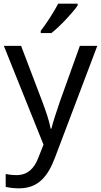

<svg xmlns="http://www.w3.org/2000/svg" viewBox="-20 -786 550 1046"><path d="M403 -756V-766H297C274 -721 231 -655 202 -618V-606H260C307 -642 378 -719 403 -756ZM1 -536 217 2 189 73C167 131 131 168 70 168C47 168 25 165 11 162V232C28 236 52 240 84 240C188 240 241 175 279 74L510 -536H415L306 -232C287 -177 268 -118 260 -85H256C248 -129 231 -177 211 -231L95 -536Z"/></svg>

Font: Noto Sans Caucasian Albanian
Style: Regular
Weight: 400
Designer: Monotype Design Team
Foundry: Monotype Imaging Inc.
Version: Version 2.005